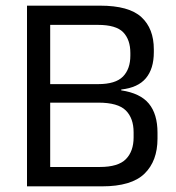

<svg xmlns="http://www.w3.org/2000/svg" viewBox="-20 -659 621 679"><path d="M132 0V-68.5H333Q398 -68.5 425.2 -96.2Q452.5 -124 452.5 -173V-191Q452.5 -241 424.8 -268.5Q397 -296 328 -296H132.5V-361.5H327Q388.5 -361.5 414.8 -388.2Q441 -415 441 -462.5V-471.5Q441 -518.5 415.8 -544.8Q390.5 -571 326.5 -571H130.5V-639H334Q436 -639 480 -598.5Q524 -558 524 -484.5V-474.5Q524 -416 496 -382.5Q468 -349 409 -342.5L408.5 -339.5Q476 -329.5 506.5 -292.5Q537 -255.5 537 -189.5V-169Q537 -89.5 491 -44.8Q445 0 341 0ZM75.5 0V-639H157.5V0Z"/></svg>

Font: Anek Telugu
Style: Regular
Weight: 400
Designer: Omkar Bhoir (Telugu), Yesha Goshar (Latin)
Foundry: Ek Type
Version: Version 1.003